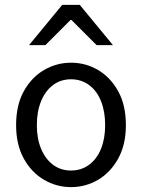

<svg xmlns="http://www.w3.org/2000/svg" viewBox="-20 -755 582 787"><path d="M271 12Q212 12 160.5 -18Q109 -48 77.5 -105Q46 -162 46 -242Q46 -324 77.5 -381Q109 -438 160.5 -468Q212 -498 271 -498Q331 -498 382 -468Q433 -438 464.5 -381Q496 -324 496 -242Q496 -162 464.5 -105Q433 -48 382 -18Q331 12 271 12ZM271 -56Q313 -56 345 -79.5Q377 -103 394 -145Q411 -187 411 -242Q411 -298 394 -340.5Q377 -383 345 -406.5Q313 -430 271 -430Q229 -430 197.5 -406.5Q166 -383 148.5 -340.5Q131 -298 131 -242Q131 -187 148.5 -145Q166 -103 197.5 -79.5Q229 -56 271 -56ZM99 -570 235 -735H307L443 -570H376L273 -673H269L166 -570Z"/></svg>

Font: Source Sans 3
Style: Regular
Weight: 400
Designer: Paul D. Hunt
Foundry: Adobe
Version: Version 3.046;hotconv 1.0.118;makeotfexe 2.5.65603